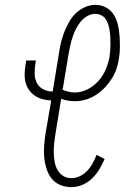

<svg xmlns="http://www.w3.org/2000/svg" viewBox="-20 -763 540 791"><path d="M274 8Q249 8 227 -1.5Q205 -11 191.5 -29Q178 -47 171 -70Q164 -93 162 -117Q160 -141 162 -166Q164 -191 168 -215L191 -349Q172 -350 155 -354.5Q138 -359 124 -368.5Q110 -378 100 -392Q90 -406 85.5 -423Q81 -440 81.5 -458Q82 -476 85 -495L88 -514H128L125 -495Q122 -475 123 -455Q124 -435 133 -419Q142 -403 159.5 -394.5Q177 -386 197 -386L224 -550Q227 -571 232.5 -592.5Q238 -614 246 -634Q254 -654 265.5 -674Q277 -694 293.5 -709.5Q310 -725 331 -734Q352 -743 373 -743Q397 -743 417 -732Q437 -721 448.5 -702.5Q460 -684 465.5 -661.5Q471 -639 472.5 -616Q474 -593 474 -569.5Q474 -546 470 -522Q467 -500 459.5 -478.5Q452 -457 439.5 -437.5Q427 -418 410.5 -401Q394 -384 374.5 -371.5Q355 -359 333 -352.5Q311 -346 289 -346Q274 -346 259.5 -348.5Q245 -351 232 -356L208 -209Q205 -190 203 -171.5Q201 -153 201.5 -134Q202 -115 205 -97Q208 -79 216.5 -63.5Q225 -48 240 -38.5Q255 -29 274 -29Q292 -29 309.5 -37.5Q327 -46 340 -60Q353 -74 362 -91Q371 -108 378 -125L411 -108Q402 -87 389.5 -66Q377 -45 359.5 -28Q342 -11 319.5 -1.5Q297 8 274 8ZM289 -382Q315 -382 340.5 -395Q366 -408 385 -429Q404 -450 415 -475.5Q426 -501 431 -527Q433 -541 434 -554.5Q435 -568 435 -581.5Q435 -595 434.5 -608.5Q434 -622 432 -635Q430 -648 426.5 -660.5Q423 -673 416 -683.5Q409 -694 397.5 -700Q386 -706 372 -706Q356 -706 340 -697Q324 -688 312.5 -674Q301 -660 293 -644Q285 -628 279.5 -611.5Q274 -595 270 -578Q266 -561 263 -544L238 -393Q250 -388 262.5 -385Q275 -382 289 -382Z"/></svg>

Font: Iosevka SS04 Extralight
Style: Italic
Weight: 200
Italic angle: -9°
Monospace: yes
Designer: Belleve Invis
Foundry: Belleve Invis
Version: Version 19.0.0; ttfautohint (v1.8.4)